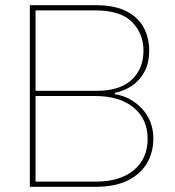

<svg xmlns="http://www.w3.org/2000/svg" viewBox="-20 -720 674 740"><path d="M533 -525Q533 -590 489 -635Q445 -680 347 -680H117V-370H353Q442 -370 487.5 -412.5Q533 -455 533 -525ZM95 0V-700H348Q422 -700 467.5 -676.5Q513 -653 534 -613.5Q555 -574 555 -526Q555 -476 536 -442Q517 -408 487 -388.5Q457 -369 422 -362V-357Q463 -351 497 -327.5Q531 -304 551 -268Q571 -232 571 -185Q571 -134 547 -92Q523 -50 473.5 -25Q424 0 348 0ZM117 -20H348Q443 -20 496 -64.5Q549 -109 549 -185Q549 -261 495 -305.5Q441 -350 346 -350H117Z"/></svg>

Font: Albert Sans Thin
Style: Regular
Weight: 250
Designer: Andreas Rasmussen
Foundry: a.Foundry
Version: Version 1.025